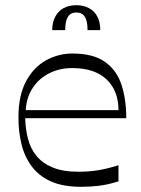

<svg xmlns="http://www.w3.org/2000/svg" viewBox="-20 -704 541 739"><path d="M292 15Q222 15 175.5 -6Q129 -27 101.5 -64.5Q74 -102 62.5 -150Q51 -198 51 -252Q51 -337 80.5 -391.5Q110 -446 157.5 -472Q205 -498 258 -498Q339 -498 384 -466Q429 -434 447.5 -378Q466 -322 466 -249H77Q78 -208 87.5 -170.5Q97 -133 120 -104.5Q143 -76 182.5 -59.5Q222 -43 282 -43Q323 -43 359 -49Q395 -55 436 -68V-6Q395 7 361 11Q327 15 292 15ZM436 -280Q436 -355 390 -398.5Q344 -442 258 -442Q210 -442 170.5 -422.5Q131 -403 106.5 -366.5Q82 -330 79 -280ZM181 -588Q181 -618 192.5 -639.5Q204 -661 224.5 -672.5Q245 -684 274 -684Q302 -684 323 -672.5Q344 -661 355 -639.5Q366 -618 366 -588H317Q317 -623 306.5 -639.5Q296 -656 274 -656Q252 -656 241.5 -639.5Q231 -623 231 -588Z"/></svg>

Font: Ojuju
Style: Regular
Weight: 400
Designer: Chisaokwu Joboson, Mirko Velimirovic
Foundry: Udi Foundry
Version: Version 1.000